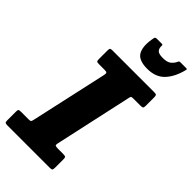

<svg xmlns="http://www.w3.org/2000/svg" viewBox="-330 -1057 1131 1131"><g transform="rotate(45 235.5 -492.0)"><path d="M-32.5 -21V-95Q-32.5 -108 -28 -110.8Q-23.5 -113.5 -11 -113.5H51.5Q66.5 -113.5 69.8 -117.2Q73 -121 76 -134.5L182 -613.5Q185 -628 181.2 -632.2Q177.5 -636.5 161 -636.5H115Q101.5 -636.5 97.8 -640.2Q94 -644 94 -658V-728Q94 -742 97.5 -746Q101 -750 114 -750H463.5Q477 -750 480.5 -745.8Q484 -741.5 484 -727.5V-658.5Q484 -644 479.8 -640.2Q475.5 -636.5 461 -636.5H401.5Q386.5 -636.5 384.2 -632.2Q382 -628 379.5 -615.5L274 -135Q270.5 -120 275.5 -116.8Q280.5 -113.5 298 -113.5H341.5Q355 -113.5 359.5 -110.2Q364 -107 364 -93.5V-23.5Q364 -8 360.2 -4Q356.5 0 341.5 0H-11Q-24.5 0 -28.5 -3.5Q-32.5 -7 -32.5 -21ZM335.5 -818Q260.5 -818 240.5 -859.5Q220.5 -901 236 -974Q238 -983.5 249.5 -983.5H293Q301 -983.5 300.5 -975.5Q298.5 -955.5 308.8 -941.8Q319 -928 355.5 -928Q390 -928 406.2 -940.2Q422.5 -952.5 431 -969Q434.5 -976 436.5 -979.8Q438.5 -983.5 447.5 -983.5H494Q502 -983.5 502.8 -981.2Q503.5 -979 501.5 -971.5Q483.5 -900 444.2 -859Q405 -818 335.5 -818Z"/></g></svg>

Font: Besley* Narrow Heavy
Style: Italic
Weight: 800
Width: 4
Italic angle: -13°
Designer: Owen Earl
Foundry: indestructible type*
Version: Version 3.000; ttfautohint (v1.8.3)